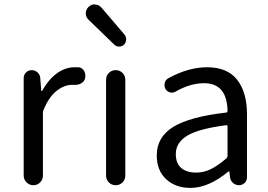

<svg xmlns="http://www.w3.org/2000/svg" viewBox="-20 -874 1266 906"><path d="M91.8 -45.9V-505.9Q91.8 -521.5 103 -532.2Q114.3 -543 129.9 -543Q145.5 -543 157.2 -532.2Q168.9 -521.5 169.9 -505.9L174.8 -445.3Q174.8 -444.3 176.3 -444.3Q177.7 -444.3 178.7 -445.3Q208 -498 247.6 -527.3Q287.1 -556.6 332 -556.6Q342.8 -556.6 350.6 -556.6Q368.2 -554.7 377 -539.1Q382.8 -528.3 382.8 -516.6Q382.8 -510.7 381.8 -504.9Q377.9 -489.3 364.3 -481.4Q351.6 -473.6 336.9 -473.6Q335 -473.6 333 -473.6Q327.1 -473.6 320.3 -473.6Q283.2 -473.6 247.1 -445.3Q210.9 -417 185.5 -355.5Q182.6 -349.6 182.6 -341.8V-45.9Q182.6 -26.4 169.4 -13.2Q156.2 0 137.7 0Q119.1 0 105.5 -13.2Q91.8 -26.4 91.8 -45.9Z M480.5 -45.9V-497.1Q480.5 -516.6 493.7 -529.8Q506.8 -543 525.9 -543Q544.9 -543 558.1 -529.8Q571.3 -516.6 571.3 -497.1V-45.9Q571.3 -26.4 558.1 -13.2Q544.9 0 525.9 0Q506.8 0 493.7 -13.2Q480.5 -26.4 480.5 -45.9ZM565.4 -663.1Q555.7 -654.3 542 -654.3Q528.3 -654.3 519.5 -663.1L398.4 -780.3Q384.8 -793 384.8 -810.5Q384.8 -829.1 398.4 -841.8Q410.2 -853.5 426.8 -853.5Q427.7 -853.5 429.7 -852.5Q447.3 -851.6 459 -837.9L567.4 -710.9Q575.2 -701.2 575.2 -688.5Q575.2 -673.8 565.4 -663.1Z M878.9 12.7Q808.6 12.7 764.2 -28.3Q719.7 -69.3 719.7 -140.6Q719.7 -227.5 797.9 -275.4Q876 -323.2 1046.9 -342.8Q1053.7 -343.8 1053.7 -351.6Q1050.8 -481.4 942.4 -481.4Q878.9 -481.4 809.6 -442.4Q796.9 -434.6 782.7 -438Q768.6 -441.4 760.7 -454.1Q753.9 -467.8 757.3 -482.4Q760.7 -497.1 774.4 -504.9Q869.1 -556.6 957 -556.6Q1052.7 -556.6 1099.1 -497.6Q1145.5 -438.5 1145.5 -334V-37.1Q1145.5 -21.5 1134.3 -10.7Q1123 0 1107.4 0Q1091.8 0 1079.6 -10.7Q1067.4 -21.5 1065.4 -37.1L1062.5 -63.5Q1062.5 -65.4 1061 -65.4Q1059.6 -65.4 1057.6 -64.5Q963.9 12.7 878.9 12.7ZM905.3 -59.6Q942.4 -59.6 975.6 -76.2Q1008.8 -92.8 1048.8 -127Q1053.7 -131.8 1053.7 -139.6V-276.4Q1053.7 -283.2 1048.8 -283.2Q1047.9 -283.2 1046.9 -283.2Q918 -266.6 863.8 -233.9Q809.6 -201.2 809.6 -147.5Q809.6 -102.5 835.4 -81.1Q861.3 -59.6 905.3 -59.6Z"/></svg>

Font: Gen Jyuu Gothic P Regular
Style: Regular
Weight: 400
Designer: [Source Han Sans]
Ryoko NISHIZUKA  (kana & ideographs); Paul D. Hunt (Latin, Greek & Cyrillic); Wenlong ZHANG  (bopomofo
Version: Version 1.002.20150607